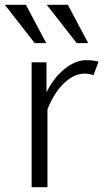

<svg xmlns="http://www.w3.org/2000/svg" viewBox="-57 -781 431 801"><path d="M333 -467Q315 -474 296 -474Q269 -474 244 -459.5Q219 -445 199 -422.5Q179 -400 164 -373.5Q149 -347 141 -324V0H75V-521H137V-396Q167 -457 212.5 -493.5Q258 -530 303 -530Q319 -530 334.5 -528Q350 -526 354 -523ZM88 -601H136L51 -761H-37ZM263 -601H311L226 -761H138Z"/></svg>

Font: Rising Sun Light
Style: Regular
Weight: 300
Designer: Matt McInerney, Pablo Impallari, Rodrigo Fuenzalida (Raleway font), Stephen Hutchings (Greek), Cristiano Sobral (main ch
Foundry: The Rising Sun Project Authors
Version: Version 4.327; ttfautohint (v1.8.4.7-5d5b-dirty)